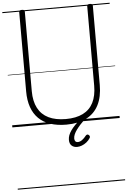

<svg xmlns="http://www.w3.org/2000/svg" viewBox="-94 -1178 1223 1842"><g transform="rotate(-5 517.0 -257.5)"><path d="M519 19Q432 19 365 -3.5Q298 -26 253 -70.5Q208 -115 185 -180.5Q162 -246 162 -332V-1096Q162 -1106 168.5 -1110.5Q175 -1115 189 -1115Q204 -1115 210 -1110.5Q216 -1106 216 -1096V-330Q216 -233 250.5 -167Q285 -101 352.5 -68Q420 -35 519 -35Q617 -35 683.5 -68Q750 -101 783.5 -167Q817 -233 817 -330V-1096Q817 -1106 823.5 -1110.5Q830 -1115 844 -1115Q871 -1115 871 -1096V-332Q871 -218 831 -139.5Q791 -61 712.5 -21Q634 19 519 19ZM603 241Q571 241 550.5 222.5Q530 204 530 167Q530 145 538 123Q546 101 562.5 77.5Q579 54 604 28Q629 2 662 -28L702 -25V-20Q676 5 654.5 28.5Q633 52 616.5 74.5Q600 97 591 118Q582 139 582 158Q582 175 590 185Q598 195 613 195Q634 195 655 180Q676 165 696 139Q702 133 708.5 131.5Q715 130 722 135Q731 141 733 149.5Q735 158 730 166Q716 189 694.5 206Q673 223 649 232Q625 241 603 241ZM0 590H1034V600H0ZM0 -20H1034V0H0ZM0 -505H1034V-500H0ZM0 -1110H1034V-1100H0Z"/></g></svg>

Font: Playwrite FR Moderne Guides
Style: Regular
Weight: 400
Designer: Veronika Burian, José Scaglione
Foundry: TypeTogether
Version: Version 1.003